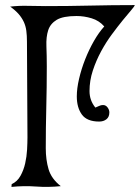

<svg xmlns="http://www.w3.org/2000/svg" viewBox="-20 -734 550 755"><path d="M160 -151Q160 -106 171 -68.5Q182 -31 219 -2Q170 3 122 -0.5Q74 -4 25 1L26 -10Q48 -20 60.5 -42.5Q73 -65 79 -91.5Q85 -118 86.5 -145.5Q88 -173 88 -194Q88 -288 87 -382Q86 -476 86 -570Q86 -594 83.5 -613Q81 -632 73.5 -648Q66 -664 53.5 -678.5Q41 -693 20 -708Q55 -712 90 -711Q125 -710 160 -710Q248 -710 335 -712Q422 -714 510 -714Q509 -709 495.5 -693.5Q482 -678 462.5 -654Q443 -630 420 -599Q397 -568 377.5 -532Q358 -496 345 -456.5Q332 -417 332 -376Q332 -339 355 -311Q363 -314 370 -317.5Q377 -321 385 -321Q396 -321 403 -311.5Q410 -302 410 -292Q410 -274 398.5 -265Q387 -256 370 -256Q322 -256 302 -283.5Q282 -311 282 -355Q282 -386 291 -424.5Q300 -463 315 -501Q330 -539 349.5 -573Q369 -607 390 -630Q370 -653 340.5 -662Q311 -671 281 -671Q228 -671 203 -656Q178 -641 169.5 -615Q161 -589 162.5 -552Q164 -515 164 -472Q164 -391 162 -311.5Q160 -232 160 -151Z"/></svg>

Font: Germanica
Style: Regular
Weight: 400
Designer: Peter Wiegel
Foundry: Peter Wiegel